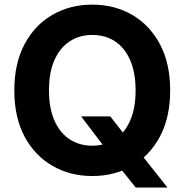

<svg xmlns="http://www.w3.org/2000/svg" viewBox="-20 -758 810 838"><path d="M334 -250H461.4L528.8 -163.6L588.9 -93.3L710.9 60.5H572.3L489.7 -43L447.8 -100.6ZM382.8 10.3Q286.1 10.3 209 -34.2Q131.8 -78.6 87.2 -162.1Q42.5 -245.6 42.5 -363.3Q42.5 -481.4 87.2 -565.2Q131.8 -648.9 209 -693.4Q286.1 -737.8 382.8 -737.8Q479.5 -737.8 556.4 -693.4Q633.3 -648.9 678 -565.2Q722.7 -481.4 722.7 -363.3Q722.7 -245.6 678 -161.9Q633.3 -78.1 556.4 -33.9Q479.5 10.3 382.8 10.3ZM382.8 -122.1Q439.5 -122.1 481.9 -149.9Q524.4 -177.7 548.1 -231.7Q571.8 -285.6 571.8 -363.3Q571.8 -441.4 548.1 -495.6Q524.4 -549.8 481.9 -577.6Q439.5 -605.5 382.8 -605.5Q326.7 -605.5 283.9 -577.4Q241.2 -549.3 217.5 -495.4Q193.8 -441.4 193.8 -363.3Q193.8 -285.6 217.5 -231.9Q241.2 -178.2 283.9 -150.1Q326.7 -122.1 382.8 -122.1Z"/></svg>

Font: Inter 18pt
Style: Bold
Weight: 700
Designer: Rasmus Andersson
Foundry: rsms
Version: Version 4.001;git-66647c0bb